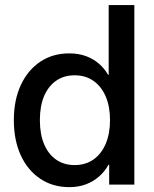

<svg xmlns="http://www.w3.org/2000/svg" viewBox="-20 -748 625 778"><path d="M260.7 10.3Q193.8 10.3 143.1 -23.7Q92.3 -57.6 64.2 -118.7Q36.1 -179.7 36.1 -261.2Q36.1 -342.8 64.5 -403.6Q92.8 -464.4 143.3 -498Q193.8 -531.7 260.3 -531.7Q297.9 -531.7 327.9 -520.8Q357.9 -509.8 380.6 -490.2Q403.3 -470.7 418 -444.8H420.4V-727.5H524.4V0H422.4V-80.1H419.4Q404.3 -52.7 381.1 -32.5Q357.9 -12.2 327.9 -1Q297.9 10.3 260.7 10.3ZM282.2 -79.1Q326.7 -79.1 358.9 -101.8Q391.1 -124.5 408.4 -165.5Q425.8 -206.5 425.8 -261.2Q425.8 -316.4 408.4 -356.9Q391.1 -397.5 358.9 -420.2Q326.7 -442.9 282.2 -442.9Q239.3 -442.9 207.8 -421.1Q176.3 -399.4 158.9 -359.1Q141.6 -318.8 141.6 -261.2Q141.6 -204.1 158.9 -163.3Q176.3 -122.6 208 -100.8Q239.7 -79.1 282.2 -79.1Z"/></svg>

Font: Inter 28pt Medium
Style: Regular
Weight: 500
Designer: Rasmus Andersson
Foundry: rsms
Version: Version 4.001;git-66647c0bb